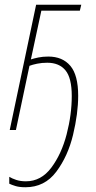

<svg xmlns="http://www.w3.org/2000/svg" viewBox="-20 -547 406 808"><path d="M309 -144Q309 -231 276 -270Q243 -309 183 -309Q160 -309 141 -305Q122 -301 110 -297L154 -502H316L322 -527H132L21 0H47L104 -270Q117 -275 136.5 -279Q156 -283 179 -283Q229 -283 255.5 -251Q282 -219 282 -143Q282 -65 260.5 18Q239 101 196 158.5Q153 216 89 216Q66 216 48 210Q30 204 19 197V226Q29 231 45.5 236Q62 241 87 241Q168 241 217 175.5Q266 110 287.5 20Q309 -70 309 -144Z"/></svg>

Font: Noto Sans Display SemiCondensed Thin
Style: Italic
Weight: 250
Width: 4
Designer: Monotype Design team
Foundry: Monotype Imaging Inc.
Version: 1.000